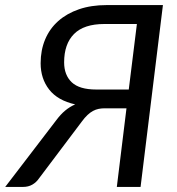

<svg xmlns="http://www.w3.org/2000/svg" viewBox="-58 -736 696 756"><path d="M449 -383.5 481 -641.5H353Q272.5 -641.5 233.5 -602.2Q194.5 -563 194.5 -490.5Q194.5 -440.5 224.5 -412Q254.5 -383.5 321 -383.5ZM495.5 0H402L440 -309.5H353Q341 -309.5 330 -307.2Q319 -305 308.2 -299.2Q297.5 -293.5 286.5 -283.2Q275.5 -273 263.5 -256.5L95.5 -33.5Q85 -18 69.2 -9Q53.5 0 33 0H-37.5L163 -262Q180.5 -285.5 198.5 -300.5Q216.5 -315.5 238 -325Q169 -340.5 135.5 -383.5Q102 -426.5 102 -487Q102 -538.5 119.8 -580.8Q137.5 -623 171.2 -653Q205 -683 253 -699.5Q301 -716 362 -716H583.5Z"/></svg>

Font: Lato 2
Style: Italic
Weight: 400
Italic angle: -7°
Designer: Lukasz Dziedzic with Adam Twardoch and Botio Nikoltchev
Foundry: tyPoland Lukasz Dziedzic
Version: Version 2.015; 2015-08-06; http://www.latofonts.com/